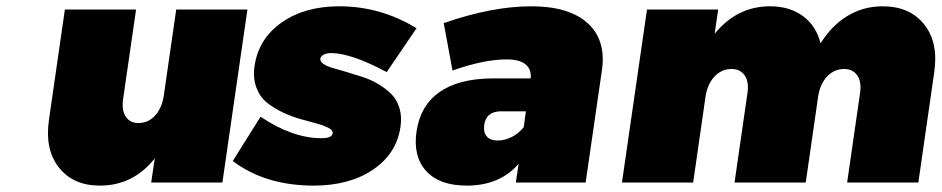

<svg xmlns="http://www.w3.org/2000/svg" viewBox="-20 -577 2977 607"><path d="M134.8 -198.2 185.1 -546.9H410.2L369.1 -263.2Q364.3 -229 377.4 -208.5Q390.6 -188 418 -188Q448.7 -188 470.5 -211.9Q492.2 -235.8 498 -275.9L537.1 -546.9H762.2L683.1 0H458L469.2 -76.2Q400.9 9.8 295.9 9.8Q211.4 9.8 166.3 -47.4Q121.1 -104.5 134.8 -198.2Z M715.8 -67.9 803.7 -208Q904.8 -140.1 996.1 -140.1Q1030.3 -140.1 1031.7 -155.8Q1033.2 -165 1018.8 -172.6Q1004.4 -180.2 981 -186.5Q957.5 -192.9 929 -200.9Q900.4 -209 872.8 -222.2Q845.2 -235.4 823.2 -253.2Q801.3 -271 790.3 -300.8Q779.3 -330.6 784.7 -368.2Q797.4 -454.6 870.4 -505.9Q943.4 -557.1 1052.7 -557.1Q1183.1 -557.1 1296.9 -487.8L1202.6 -349.1Q1089.8 -409.2 1026.9 -409.2Q1012.7 -409.2 1003.4 -404.3Q994.1 -399.4 992.7 -391.1Q991.7 -382.3 1002.7 -374.8Q1013.7 -367.2 1033 -361.8Q1052.2 -356.4 1076.9 -349.1Q1101.6 -341.8 1127 -333.5Q1152.3 -325.2 1175.8 -311.3Q1199.2 -297.4 1216.8 -280Q1234.4 -262.7 1242.7 -235.8Q1251 -209 1246.1 -175.8Q1233.9 -91.3 1159.4 -40.8Q1085 9.8 971.7 9.8Q819.3 9.8 715.8 -67.9Z M1296.9 -162.1Q1309.1 -243.2 1368.7 -285.4Q1428.2 -327.6 1532.7 -329.1H1657.7Q1660.6 -357.9 1641.6 -373.5Q1622.6 -389.2 1581.5 -389.2Q1510.3 -389.2 1410.6 -354L1382.8 -503.9Q1535.6 -557.1 1659.7 -557.1Q1778.8 -557.1 1837.9 -503.7Q1897 -450.2 1882.8 -354L1831.5 0H1610.8L1619.6 -59.1Q1560.1 9.8 1455.6 9.8Q1369.1 9.8 1327.1 -36.6Q1285.2 -83 1296.9 -162.1ZM1510.7 -181.2Q1507.8 -158.7 1518.8 -145.8Q1529.8 -132.8 1553.7 -132.8Q1575.7 -132.8 1597.7 -143.8Q1619.6 -154.8 1635.7 -174.8L1642.6 -225.1H1564.5Q1516.6 -225.1 1510.7 -181.2Z M1946.3 0 2025.4 -546.9H2250.5L2239.3 -470.2Q2310.1 -557.1 2414.6 -557.1Q2476.6 -557.1 2518.6 -526.1Q2560.5 -495.1 2574.2 -439.9Q2608.9 -496.1 2659.2 -526.6Q2709.5 -557.1 2770.5 -557.1Q2856 -557.1 2901.6 -500Q2947.3 -442.9 2933.6 -349.1L2883.3 0H2658.2L2699.2 -284.2Q2704.1 -318.4 2690.2 -338.6Q2676.3 -358.9 2648.4 -358.9Q2617.2 -358.9 2594.7 -335Q2572.3 -311 2566.4 -271L2527.3 0H2302.2L2343.3 -284.2Q2348.1 -318.4 2334.2 -338.6Q2320.3 -358.9 2292.5 -358.9Q2261.2 -358.9 2238.8 -335Q2216.3 -311 2210.4 -271L2171.4 0Z"/></svg>

Font: Trueno Black
Style: Italic
Weight: 900
Designer: Julieta Ulanovsky
Foundry: Julieta Ulanovsky
Version: Version 3.001b | FøM Fix